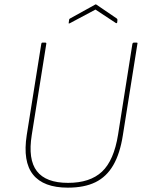

<svg xmlns="http://www.w3.org/2000/svg" viewBox="-20 -851 675 883"><path d="M292 12Q180 12 132 -48Q84 -108 103 -230L170 -650Q171 -655 175 -655H188Q194 -655 193 -650L126 -230Q108 -118 149.5 -64Q191 -10 293 -10Q394 -10 449 -61.5Q504 -113 523 -232L589 -650Q591 -655 595 -655H608Q614 -655 612 -650L545 -229Q532 -145 501 -91.5Q470 -38 419 -13Q368 12 292 12ZM301 -744Q299 -743 297 -743Q295 -743 296 -746L298 -761Q299 -765 304 -767L418 -830Q420 -832 423 -830L517 -766Q521 -763 520 -758L519 -748Q518 -743 513 -745L419 -807Z"/></svg>

Font: Sofia Sans Thin
Style: Italic
Weight: 250
Italic angle: -9°
Version: Version 4.100-B